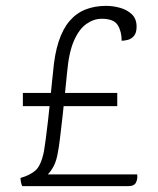

<svg xmlns="http://www.w3.org/2000/svg" viewBox="-20 -635 538 655"><path d="M342 -615Q365 -615 389 -608.5Q413 -602 429.5 -586.5Q446 -571 446 -544Q446 -523 437 -512.5Q428 -502 416 -499Q404 -496 395 -496Q395 -528 381.5 -549.5Q368 -571 327 -571Q300 -571 275 -553.5Q250 -536 232.5 -496.5Q215 -457 209 -389Q208 -380 205.5 -354.5Q203 -329 199.5 -295Q196 -261 192 -226Q188 -191 184.5 -162Q181 -133 178 -118Q173 -87 163.5 -69Q154 -51 143 -40H448Q450 -25 444 -12.5Q438 0 417 0H56Q53 -5 51.5 -13.5Q50 -22 50 -28Q82 -37 101 -53.5Q120 -70 130 -119Q132 -131 136 -160Q140 -189 144 -225Q148 -261 151.5 -296Q155 -331 157.5 -356.5Q160 -382 161 -389Q166 -450 180 -493Q194 -536 217 -563Q240 -590 271.5 -602.5Q303 -615 342 -615ZM380 -318V-273H58V-318Z"/></svg>

Font: Karma Variable Light
Style: Regular
Weight: 300
Designer: Joana Correia
Foundry: Indian Type Foundry
Version: Version 3.000